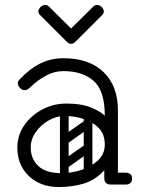

<svg xmlns="http://www.w3.org/2000/svg" viewBox="-20 -745 573 775"><path d="M403 -24Q403 -29 406 -34Q409 -39 413 -43Q415 -45 420.5 -46.5Q426 -48 437 -48H488Q500 -48 507 -41Q513 -36 513 -24Q513 -13 507 -7Q500 0 488 0H437Q416 0 412 -7Q405 -11 403 -24ZM218 10Q143 10 96.5 -34.5Q50 -79 50 -149Q50 -198 77 -238Q104 -278 149.5 -302.5Q195 -327 248 -327Q309 -327 347.5 -311Q386 -295 403 -278Q403 -379 358 -418.5Q313 -458 236 -458Q199 -458 165.5 -439.5Q132 -421 110 -400Q99 -389 92.5 -385Q86 -381 80 -381Q67 -381 58 -393Q52 -401 52 -409Q52 -417 60 -425Q99 -467 142 -488.5Q185 -510 236 -510Q340 -510 398 -454Q456 -398 456 -300V-26Q456 0 428 0Q401 0 401 -26V-58Q365 -18 318 -4Q271 10 218 10ZM228 -46Q268 -46 308.5 -59Q349 -72 376 -98Q403 -124 403 -161Q403 -204 378 -229Q353 -254 315.5 -265.5Q278 -277 241 -277Q208 -277 176.5 -259Q145 -241 124.5 -212Q104 -183 104 -150Q104 -104 134.5 -75Q165 -46 228 -46ZM235 -78Q225 -93 239 -102L316 -156Q331 -166 340 -152Q351 -137 337 -128L260 -73Q254 -69 247 -70Q240 -71 235 -78ZM235 -176Q225 -191 239 -200L316 -254Q331 -264 340 -250Q351 -235 337 -226L260 -171Q254 -167 247 -168Q240 -169 235 -176ZM335 -17Q318 -17 318 -34V-287Q318 -304 335 -304Q353 -304 353 -288V-35Q353 -17 335 -17ZM239 -17Q222 -17 222 -34V-287Q222 -304 239 -304Q257 -304 257 -288V-35Q257 -17 239 -17ZM177 -719 267 -630 357 -719Q363 -725 372 -725Q382 -725 390 -717Q399 -708 399 -699Q399 -691 392 -684L285 -577Q276 -568 267 -568Q258 -568 249 -577L142 -684Q135 -691 135 -699Q135 -708 144 -717Q152 -725 162 -725Q171 -725 177 -719Z"/></svg>

Font: Nsibidi Libre Uzo
Style: Regular
Weight: 400
Designer: Oluwaseun Badejo
Version: Version 1.021